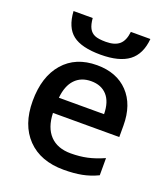

<svg xmlns="http://www.w3.org/2000/svg" viewBox="-141 -869 859 979"><g transform="rotate(20 288.0 -379.0)"><path d="M317.9 9.8Q191.9 9.8 120.8 -63.7Q49.8 -137.2 49.8 -266.1Q49.8 -398.4 115.7 -474.1Q181.6 -549.8 296.9 -549.8Q403.8 -549.8 465.8 -484.9Q527.8 -419.9 527.8 -306.2V-244.1H168Q170.4 -165.5 210.4 -123.3Q250.5 -81.1 323.2 -81.1Q371.1 -81.1 412.4 -90.1Q453.6 -99.1 501 -120.1V-26.9Q459 -6.8 416 1.5Q373 9.8 317.9 9.8ZM296.9 -462.9Q242.2 -462.9 209.2 -428.2Q176.3 -393.6 169.9 -327.1H415Q414.1 -394 382.8 -428.5Q351.6 -462.9 296.9 -462.9ZM293.9 -606Q190.4 -606 142.3 -643.3Q94.2 -680.7 88.9 -768.1H192.9Q195.8 -732.9 206.3 -713.4Q216.8 -693.8 236.6 -685.3Q256.3 -676.8 296.9 -676.8Q344.7 -676.8 369.6 -698Q394.5 -719.2 399.9 -768.1H505.9Q498.5 -684.1 446.8 -645Q395 -606 293.9 -606Z"/></g></svg>

Font: JBL Sans
Style: Semibold
Weight: 600
Version: Version 1.10